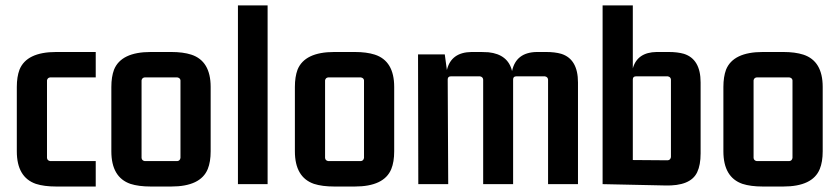

<svg xmlns="http://www.w3.org/2000/svg" viewBox="-20 -679 3096 708"><path d="M333 8.8V-85H165Q154.3 -86.9 153.3 -96.7V-382.8Q155.3 -392.6 165 -393.6H333V-487.3H187.5Q78.1 -487.3 51.8 -421.9Q42 -395.5 42 -358.4V-121.1Q42 -25.4 112.3 -1Q142.6 8.8 187.5 8.8Z M633.8 -393.6Q644.5 -391.6 645.5 -382.8V-96.7Q643.6 -85.9 633.8 -85H513.7Q502.9 -86.9 502 -96.7V-382.8Q503.9 -392.6 513.7 -393.6ZM390.6 -121.1Q390.6 -25.4 460.9 -1Q491.2 8.8 536.1 8.8H611.3Q719.7 8.8 746.1 -55.7Q756.8 -82 756.8 -121.1V-358.4Q756.8 -454.1 685.5 -477.5Q655.3 -487.3 611.3 -487.3H536.1Q426.8 -487.3 400.4 -421.9Q390.6 -395.5 390.6 -358.4Z M966.8 0V-659.2H857.4V0Z M1310.5 -393.6Q1321.3 -391.6 1322.3 -382.8V-96.7Q1320.3 -85.9 1310.5 -85H1190.4Q1179.7 -86.9 1178.7 -96.7V-382.8Q1180.7 -392.6 1190.4 -393.6ZM1067.4 -121.1Q1067.4 -25.4 1137.7 -1Q1168 8.8 1212.9 8.8H1288.1Q1396.5 8.8 1422.9 -55.7Q1433.6 -82 1433.6 -121.1V-358.4Q1433.6 -454.1 1362.3 -477.5Q1332 -487.3 1288.1 -487.3H1212.9Q1103.5 -487.3 1077.1 -421.9Q1067.4 -395.5 1067.4 -358.4Z M1718.8 -487.3Q1643.6 -486.3 1627.9 -420.9L1620.1 -478.5H1521.5L1522.5 0H1632.8L1630.9 -385.7Q1630.9 -397.5 1642.6 -397.5H1750Q1760.7 -395.5 1761.7 -385.7V0H1872.1V-375V-384.8V-385.7Q1872.1 -397.5 1883.8 -397.5H1989.3Q2000 -395.5 2001 -385.7V0H2111.3V-375Q2111.3 -460.9 2049.8 -480.5Q2026.4 -487.3 1993.2 -487.3H1960Q1882.8 -486.3 1868.2 -417Q1853.5 -478.5 1781.2 -486.3Q1767.6 -487.3 1753.9 -487.3Z M2431.6 4.9Q2526.4 7.8 2550.8 -43.9Q2563.5 -70.3 2563.5 -113.3V-375Q2563.5 -460.9 2502 -480.5Q2478.5 -487.3 2445.3 -487.3H2401.4Q2330.1 -486.3 2313.5 -426.8V-659.2H2202.1V0ZM2313.5 -385.7Q2313.5 -397.5 2325.2 -397.5H2442.4Q2453.1 -395.5 2454.1 -385.7V-99.6Q2452.1 -88.9 2442.4 -87.9L2313.5 -88.9Z M2890.6 -393.6Q2901.4 -391.6 2902.3 -382.8V-96.7Q2900.4 -85.9 2890.6 -85H2770.5Q2759.8 -86.9 2758.8 -96.7V-382.8Q2760.7 -392.6 2770.5 -393.6ZM2647.5 -121.1Q2647.5 -25.4 2717.8 -1Q2748 8.8 2793 8.8H2868.2Q2976.6 8.8 3002.9 -55.7Q3013.7 -82 3013.7 -121.1V-358.4Q3013.7 -454.1 2942.4 -477.5Q2912.1 -487.3 2868.2 -487.3H2793Q2683.6 -487.3 2657.2 -421.9Q2647.5 -395.5 2647.5 -358.4Z"/></svg>

Font: Gemunu Libre
Style: Bold
Weight: 700
Designer: Pushpananda Ekanayake, Sol Matas, Kosala Senevirathne
Foundry: Mooniak
Version: Version 1.001